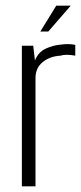

<svg xmlns="http://www.w3.org/2000/svg" viewBox="-20 -656 286 676"><path d="M57 0V-495H97L103 -443Q115 -473 141.5 -485Q168 -497 195 -499Q222 -503 245 -498V-460Q240 -461 231.5 -462Q223 -463 213 -463Q203 -463 193 -460Q156 -458 130.5 -437.5Q105 -417 105 -381V0ZM122 -545 178 -636H229L150 -545Z"/></svg>

Font: Alumni Sans Light
Style: Regular
Weight: 300
Version: Version 1.018